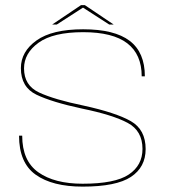

<svg xmlns="http://www.w3.org/2000/svg" viewBox="-20 -706 649 731"><path d="M294.5 4.5Q179.5 4.5 116 -40.8Q52.5 -86 52.5 -189.5H64.5Q64.5 -93.5 126 -50Q187.5 -6.5 294.5 -6.5Q418 -6.5 470.2 -41.5Q522.5 -76.5 522.5 -139Q522.5 -208 466 -238.2Q409.5 -268.5 292.5 -292.5Q178 -317 118.8 -345.5Q59.5 -374 59.5 -446.5Q59.5 -509.5 119 -552Q178.5 -594.5 296.5 -594.5Q416 -594.5 473.8 -550.5Q531.5 -506.5 531.5 -415.5H519.5Q519.5 -499 464.5 -541.2Q409.5 -583.5 296.5 -583.5Q182.5 -583.5 127 -543.5Q71.5 -503.5 71.5 -445.5Q71.5 -380.5 129 -353.8Q186.5 -327 298 -304Q421.5 -277 478 -244.8Q534.5 -212.5 534.5 -138.5Q534.5 -69.5 478.5 -32.5Q422.5 4.5 294.5 4.5ZM178.5 -612.5 288.5 -686.5H303L413 -612.5H396L296 -677L196 -612.5Z"/></svg>

Font: Anybody ExtraExpanded Thin
Style: Regular
Weight: 100
Width: 8
Designer: Tyler Finck
Foundry: Etcetera Type Company
Version: Version 1.010; ttfautohint (v1.8.3) -l 8 -r 50 -G 200 -x 14 